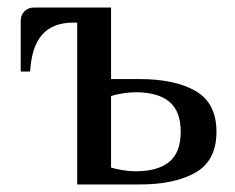

<svg xmlns="http://www.w3.org/2000/svg" viewBox="-20 -490 624 510"><path d="M185 -430H175Q121 -430 92.5 -398.5Q64 -367 60 -300H35V-435Q35 -450 45 -460Q55 -470 70 -470H275V-280H350Q445 -280 500 -248Q555 -216 555 -140Q555 -64 500 -32Q445 0 350 0H185ZM460 -140Q460 -195 429.5 -220Q399 -245 340 -245Q325 -245 306 -242Q287 -239 275 -235V-45Q287 -41 306 -38Q325 -35 340 -35Q399 -35 429.5 -60Q460 -85 460 -140Z"/></svg>

Font: Philosopher
Style: Regular
Weight: 400
Designer: Jovanny Lemonad
Foundry: Jovanny Lemonad
Version: Version 2.000